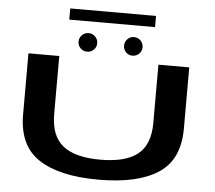

<svg xmlns="http://www.w3.org/2000/svg" viewBox="-61 -1016 1218 1086"><g transform="rotate(5 548.0 -472.5)"><path d="M537 3Q759 3 876.2 -73.8Q993.5 -150.5 993.5 -327V-674.5H818.5V-344Q818.5 -220.5 749.5 -165.5Q680.5 -110.5 537 -110.5Q393.5 -110.5 324.5 -166Q255.5 -221.5 255.5 -344V-674.5H80.5V-327Q80.5 -150.5 197.8 -73.8Q315 3 537 3ZM410.5 -712.5Q432 -712.5 447.5 -727.8Q463 -743 463 -765Q463 -787 447.5 -802.5Q432 -818 410.5 -818Q388 -818 372.5 -802.5Q357 -787 357 -765Q357 -743 372.5 -727.8Q388 -712.5 410.5 -712.5ZM667 -712.5Q690 -712.5 705.2 -727.8Q720.5 -743 720.5 -765Q720.5 -787 705.2 -802.5Q690 -818 667 -818Q646 -818 630.8 -802.5Q615.5 -787 615.5 -765Q615.5 -743 630.5 -727.8Q645.5 -712.5 667 -712.5ZM294 -884.5H781V-948H294Z"/></g></svg>

Font: Anybody ExtraExpanded SemiBold
Style: Regular
Weight: 600
Width: 8
Version: Version 1.113;gftools[0.9.25]